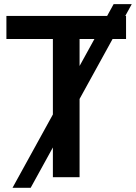

<svg xmlns="http://www.w3.org/2000/svg" viewBox="-20 -849 651 920"><path d="M10.7 -662.1V-772.5H584V-662.1H361.3V0H233.4V-662.1ZM40 50.8 524.4 -829.1H611.3L127 50.8Z"/></svg>

Font: Gothic A1
Style: Bold
Weight: 700
Version: Version 2.50